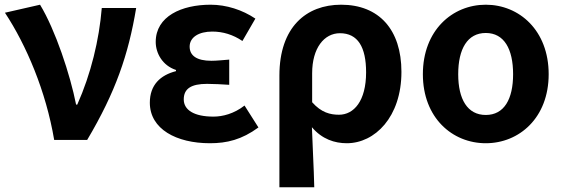

<svg xmlns="http://www.w3.org/2000/svg" viewBox="-20 -594 2393 815"><path d="M210 0H350C471 -204 525 -362 558 -560H412C401 -425 366 -280 308 -150H303C278 -277 215 -467 150 -574L1 -540C92 -402 175 -207 210 0Z M871 14C943 14 1006 -1 1077 -53L1018 -146C973 -111 925 -99 886 -99C804 -99 760 -127 760 -172C760 -218 792 -238 859 -238C889 -238 921 -236 953 -234V-341C927 -339 900 -336 877 -336C815 -336 785 -358 785 -396C785 -436 824 -460 881 -460C926 -460 969 -447 1009 -420L1064 -515C1009 -552 941 -574 874 -574C751 -574 641 -525 641 -416C641 -369 669 -316 727 -297V-292C661 -275 616 -234 616 -158C616 -46 729 14 871 14Z M1166 201H1314C1312 114 1307 37 1304 -54C1347 -3 1401 14 1452 14C1571 14 1684 -97 1684 -289C1684 -468 1589 -574 1428 -574C1280 -574 1166 -479 1166 -273ZM1419 -107C1382 -107 1344 -116 1305 -160V-283C1305 -390 1356 -453 1423 -453C1499 -453 1534 -394 1534 -287C1534 -165 1482 -107 1419 -107Z M2042 14C2184 14 2309 -94 2309 -279C2309 -465 2184 -574 2042 -574C1900 -574 1775 -465 1775 -279C1775 -94 1900 14 2042 14ZM2042 -106C1964 -106 1925 -173 1925 -279C1925 -386 1964 -454 2042 -454C2120 -454 2158 -386 2158 -279C2158 -173 2120 -106 2042 -106Z"/></svg>

Font: Kinto Sans
Style: Bold
Weight: 700
Designer: Authors: Ryoko NISHIZUKA  (kana & ideographs); Paul D. Hunt (Latin, Greek & Cyrillic); Wenlong ZHANG  (bopomofo); Sandol
Foundry: Adobe Systems Incorporated, ookami Inc.
Version: Version 0.001